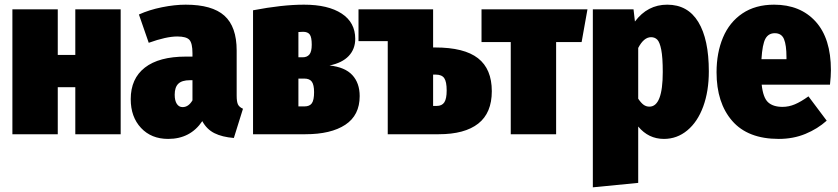

<svg xmlns="http://www.w3.org/2000/svg" viewBox="-20 -574 3583 821"><path d="M302 0V-201H227V0H33V-534H227V-339H302V-534H496V0Z M1019 -109 980 16Q930 12 897 -4.5Q864 -21 845 -56Q794 20 699 20Q627 20 583 -27Q539 -74 539 -150Q539 -238 599.5 -285Q660 -332 775 -332H803V-346Q803 -389 790 -403.5Q777 -418 738 -418Q691 -418 616 -391L574 -512Q618 -532 672.5 -543Q727 -554 774 -554Q887 -554 939.5 -507Q992 -460 992 -358V-165Q992 -139 997.5 -127.5Q1003 -116 1019 -109ZM803 -145V-231H792Q758 -231 742.5 -216Q727 -201 727 -169Q727 -144 736 -130Q745 -116 761 -116Q786 -116 803 -145Z M1518 -163Q1518 -81 1456.5 -40.5Q1395 0 1286 0H1062V-530Q1187 -554 1280 -554Q1383 -554 1441 -516Q1499 -478 1499 -408Q1499 -364 1471 -334.5Q1443 -305 1389 -294Q1455 -287 1486.5 -253Q1518 -219 1518 -163ZM1256 -437V-329H1274Q1293 -329 1303 -341Q1313 -353 1313 -383Q1313 -415 1304.5 -426.5Q1296 -438 1276 -438Q1265 -438 1256 -437ZM1323 -180Q1323 -211 1313.5 -224.5Q1304 -238 1281 -238H1256V-119H1282Q1304 -119 1313.5 -132.5Q1323 -146 1323 -180Z M2083 -184Q2083 -91 2025 -45.5Q1967 0 1856 0H1638V-398H1513V-534H1832V-371H1841Q1965 -371 2024 -325Q2083 -279 2083 -184ZM1890 -187Q1890 -225 1879.5 -240Q1869 -255 1843 -255H1832V-121H1847Q1870 -121 1880 -136.5Q1890 -152 1890 -187Z M2492 -534 2467 -394H2358V0H2164V-394H2039V-534Z M3011 -269Q3011 -184 2987 -118.5Q2963 -53 2919 -16.5Q2875 20 2819 20Q2753 20 2709 -33V208L2515 227V-534H2689L2695 -482Q2749 -554 2833 -554Q2921 -554 2966 -480Q3011 -406 3011 -269ZM2814 -266Q2814 -329 2807.5 -361.5Q2801 -394 2790.5 -404.5Q2780 -415 2764 -415Q2733 -415 2709 -369V-152Q2721 -134 2732 -126Q2743 -118 2757 -118Q2814 -118 2814 -266Z M3529 -212H3237Q3243 -156 3264.5 -136.5Q3286 -117 3326 -117Q3353 -117 3379 -128Q3405 -139 3437 -162L3515 -58Q3476 -23 3424 -1.5Q3372 20 3310 20Q3178 20 3111 -57Q3044 -134 3044 -265Q3044 -348 3071.5 -413.5Q3099 -479 3154.5 -516.5Q3210 -554 3290 -554Q3402 -554 3467.5 -482Q3533 -410 3533 -274Q3533 -248 3529 -212ZM3343 -329Q3343 -381 3332.5 -406.5Q3322 -432 3293 -432Q3266 -432 3253 -408.5Q3240 -385 3236 -321H3343Z"/></svg>

Font: Fira Sans Condensed Black
Style: Regular
Weight: 900
Width: 3
Designer: Carrois Corporate & Edenspiekermann AG
Foundry: Carrois Corporate GbR & Edenspiekermann AG
Version: Version 4.203